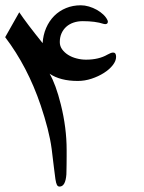

<svg xmlns="http://www.w3.org/2000/svg" viewBox="-23 -686 543 726"><path d="M416 -471.2Q416 -455.6 403.3 -439.5Q390.6 -423.3 369.9 -410.2Q349.1 -397 323.2 -388.4Q297.4 -379.9 271 -379.9Q205.1 -379.9 164.6 -407.2Q188 -367.2 207 -291Q229 -202.6 229 -119.1Q229 -110.8 229 -95.9Q229 -81.1 228.8 -65.9Q228.5 -50.8 228.3 -39.3Q228 -27.8 228 -26.4Q224.6 19.5 202.1 19.5Q195.8 19.5 192.4 13.4Q189 7.3 186.5 -8.8Q184.1 -24.9 180.9 -52.5Q177.7 -80.1 172.4 -122.6Q167.5 -159.2 157 -200.2Q146.5 -241.2 130.9 -287.6Q81.5 -433.6 -3.4 -545.4L49.8 -639.6Q78.6 -596.7 138.2 -522.9Q140.1 -554.2 151.6 -580.6Q163.1 -606.9 182.1 -626Q201.2 -645 226.8 -655.5Q252.4 -666 282.7 -666Q297.4 -666 313.2 -661.4Q329.1 -656.7 343 -648.9Q356.9 -641.1 367.7 -630.9Q378.4 -620.6 383.3 -609.9Q384.8 -606.9 384.8 -604Q384.8 -594.7 374.5 -594.7Q373.5 -594.7 368.7 -595.7Q337.4 -606 290 -606Q271 -606 255.1 -600.6Q239.3 -595.2 227.8 -585Q216.3 -574.7 209.7 -560.1Q203.1 -545.4 203.1 -526.9Q203.1 -511.7 211.9 -499.5Q220.7 -487.3 234.6 -478.5Q248.5 -469.7 266.4 -465.1Q284.2 -460.4 302.2 -460.4Q350.6 -460.4 383.3 -479.5Q397 -487.3 404.8 -487.3Q416 -487.3 416 -471.2Z"/></svg>

Font: XB Kayhan
Style: Regular
Weight: 400
Designer: Behnam
Foundry: Irmug
Version: Version 7.300 2009